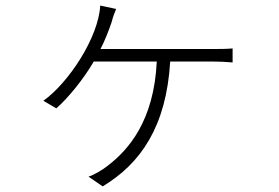

<svg xmlns="http://www.w3.org/2000/svg" viewBox="-20 -597 996 686"><path d="M181.1 -209.9C221.9 -245 279.1 -315 315 -377.1H540.1C530.2 -164.1 438.2 -61.1 365.1 -5C349.1 8.2 314.3 29.1 296.2 34.1L346.9 68.9C483 -13.1 574.2 -145.2 588.1 -377.1H741.8C761 -377.1 789.1 -376.1 811.1 -373.9V-424C790.1 -421.9 761.7 -421.9 741.8 -421.9H339.1C355.1 -452.8 369 -489 378.9 -518.1C382.8 -534.1 387.8 -547.9 394.9 -565L338.1 -577.1C332 -463.1 224.8 -300.8 134.9 -236.9Z"/></svg>

Font: Karasuma Gothic
Style: Light
Weight: 300
Designer: Rasmus Andersson / Ryoko Nishizuka
Foundry: rsms
Version: Version 1.00